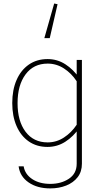

<svg xmlns="http://www.w3.org/2000/svg" viewBox="-20 -820 567 1078"><path d="M259.3 -606 303.2 -796.4 284.2 -800.3 229 -606ZM262.2 237.8Q311.5 237.8 351.8 221.7Q392.1 205.6 416 174.8Q439.9 144 439.9 99.1V-483.4H410.6V-391.6V99.1Q410.6 154.3 367.2 183.3Q323.7 212.4 262.2 212.4Q201.2 212.4 160.6 185.3Q120.1 158.2 112.8 113.8H84.5Q91.8 170.4 140.4 204.1Q189 237.8 262.2 237.8ZM48.8 -241.2Q48.8 -167.5 73 -112.1Q97.2 -56.6 141.6 -25.9Q186 4.9 246.6 4.9Q301.3 4.9 346.7 -24.2Q392.1 -53.2 426.3 -103L410.6 -119.6Q380.9 -75.2 338.9 -47.9Q296.9 -20.5 247.6 -20.5Q168.5 -20.5 123.5 -80.3Q78.6 -140.1 78.6 -240.7Q78.6 -341.8 123.5 -402.3Q168.5 -462.9 247.6 -462.9Q296.9 -462.9 338.9 -435.8Q380.9 -408.7 410.6 -363.8L426.3 -380.4Q392.1 -430.2 346.9 -459.2Q301.8 -488.3 247.1 -488.3Q186.5 -488.3 141.8 -457.3Q97.2 -426.3 73 -370.8Q48.8 -315.4 48.8 -241.2Z"/></svg>

Font: Estedad VF
Style: Regular
Weight: 100
Designer: Amin Abedi
Version: Version 7.3